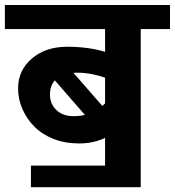

<svg xmlns="http://www.w3.org/2000/svg" viewBox="-35 -672 710 779"><path d="M263.4 -200.7Q288.7 -200.7 309.4 -205.8L187.6 -345.8Q167.8 -324.6 167.8 -287.7Q167.8 -250.8 193.6 -225.7Q219.4 -200.7 263.4 -200.7ZM278.1 -377.1Q267.4 -377.1 262.9 -376.6L380.2 -242.2Q387.3 -248.2 391.3 -252.3V-356.9Q332.7 -377.1 278.1 -377.1ZM391.3 0V-112.7Q344.8 -90 286.7 -90Q228.5 -90 182 -108.4Q135.5 -126.9 104.7 -158Q73.8 -189.1 56.1 -229.3Q38.4 -269.5 38.4 -313.4Q38.4 -386.8 94.3 -434.5Q150.2 -482.3 237.4 -482.3Q324.6 -482.3 391.3 -461.6V-554.1H-15.2V-651.7H654.7V-554.1H535.9V87.5H90.5V0Z"/></svg>

Font: Khula
Style: Bold
Weight: 700
Designer: Erin McLaughlin, Steve Matteson
Version: Version 1.000;PS 1.0;hotconv 1.0.72;makeotf.lib2.5.5900; ttf